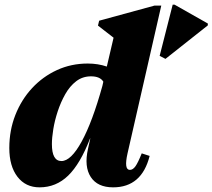

<svg xmlns="http://www.w3.org/2000/svg" viewBox="-20 -789 913 825"><path d="M150 16Q90 16 55 -29.5Q20 -75 20 -153Q20 -229 46 -295Q72 -361 118 -410.5Q164 -460 225 -488Q286 -516 357 -516Q401 -516 439 -503L468 -627L401 -679L406 -700L644 -765H673L528 -130Q512 -59 538 -59Q551 -59 562 -74.5Q573 -90 589 -130L623 -119Q589 16 466 16Q399 16 370 -28.5Q341 -73 358 -149L368 -194H367Q325 -85 273 -34.5Q221 16 150 16ZM203 -170Q203 -97 244 -97Q285 -97 331 -181Q377 -265 420 -420L424 -438Q410 -461 371 -461Q335 -461 307.5 -440Q280 -419 260.5 -384.5Q241 -350 228 -310.5Q215 -271 209 -234Q203 -197 203 -170ZM691 -536 666 -549 722 -769H730L873 -688V-680Z"/></svg>

Font: Platypi ExtraBold
Style: Italic
Weight: 800
Italic angle: -13°
Designer: David Sargent
Foundry: Bolt Cutter Type
Version: Version 1.200; ttfautohint (v1.8.4.7-5d5b)